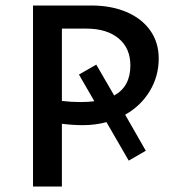

<svg xmlns="http://www.w3.org/2000/svg" viewBox="-20 -678 641 698"><path d="M435 -261 510 -130 448 -94 367 -234Q326 -223 282 -223Q244 -223 205 -228V0H100V-658H312Q384 -658 439.5 -634.5Q495 -611 526 -567.5Q557 -524 557 -465Q557 -401 524.5 -347Q492 -293 435 -261ZM323 -310 267 -407 330 -443 395 -331Q454 -363 454 -440Q454 -503 411 -538.5Q368 -574 294 -574H205V-311Q238 -307 274 -307Q301 -307 323 -310Z"/></svg>

Font: Ysabeau Semibold
Style: Regular
Weight: 600
Designer: Christian Thalmann (Catharsis Fonts)
Version: Version 0.003